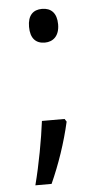

<svg xmlns="http://www.w3.org/2000/svg" viewBox="-51 -581 384 743"><g transform="rotate(-5 141.5 -209.0)"><path d="M141 -417C173 -417 198 -438 198 -483C198 -527 176 -548 141 -548C106 -548 85 -527 85 -483C85 -438 106 -417 141 -417ZM191 -116H103C94 -45 77 49 56 130H119C152 57 180 -25 198 -105Z"/></g></svg>

Font: Noto Sans Gurmukhi UI Condensed
Style: Regular
Weight: 400
Width: 3
Designer: Jelle Bosma - Monotype Design Team
Foundry: Monotype Imaging Inc.
Version: Version 2.004